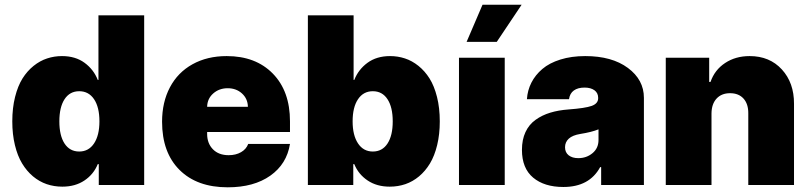

<svg xmlns="http://www.w3.org/2000/svg" viewBox="-20 -793 3470 823"><path d="M247.2 7.1Q211.6 7.1 180 -3.7Q148.4 -14.6 121.4 -37.1Q94.5 -59.7 74.8 -92.3Q55 -125 43.9 -171.2Q32.7 -217.3 32.7 -272.7Q32.7 -330.3 44.6 -377.5Q56.5 -424.7 76.5 -456.7Q96.6 -488.6 124.1 -510.7Q151.6 -532.7 182.2 -542.6Q212.7 -552.6 245.7 -552.6Q303.3 -552.6 342.5 -523.8Q381.7 -495 399.1 -450.3H402V-727.3H598V0H403.4V-89.5H399.1Q381.4 -45.8 342 -19.4Q302.6 7.1 247.2 7.1ZM406.2 -272.7Q406.2 -333.5 383.2 -367.7Q360.1 -402 319.6 -402Q279.1 -402 256.7 -367.7Q234.4 -333.5 234.4 -272.7Q234.4 -212 256.7 -177.7Q279.1 -143.5 319.6 -143.5Q360.1 -143.5 383.2 -178.3Q406.2 -213.1 406.2 -272.7Z M956 9.9Q824.6 9.9 749.6 -64.6Q674.7 -139.2 674.7 -271.3Q674.7 -355.1 708.5 -418.9Q742.2 -482.6 805.2 -517.6Q868.3 -552.6 951.7 -552.6Q1076 -552.6 1149.5 -477.5Q1223 -402.3 1223 -272.7V-227.3H867.9V-218.8Q867.9 -178.6 892.6 -153.2Q917.3 -127.8 960.2 -127.8Q990.8 -127.8 1013.1 -140.6Q1035.5 -153.4 1044 -176.1H1223Q1209.2 -89.8 1138.7 -40Q1068.2 9.9 956 9.9ZM867.9 -335.2H1042.6Q1041.9 -370 1017.2 -392.4Q992.5 -414.8 956 -414.8Q919.4 -414.8 894 -392.4Q868.6 -370 867.9 -335.2Z M1299.7 0V-727.3H1495.7V-450.3H1498.6Q1516 -495 1555.2 -523.8Q1594.5 -552.6 1652 -552.6Q1685 -552.6 1715.6 -542.6Q1746.1 -532.7 1773.6 -510.7Q1801.1 -488.6 1821.2 -456.7Q1841.3 -424.7 1853.2 -377.5Q1865.1 -330.3 1865.1 -272.7Q1865.1 -217.3 1853.9 -171.2Q1842.7 -125 1823 -92.3Q1803.3 -59.7 1776.3 -37.1Q1749.3 -14.6 1717.7 -3.7Q1686.1 7.1 1650.6 7.1Q1595.2 7.1 1555.8 -19.4Q1516.3 -45.8 1498.6 -89.5H1494.3V0ZM1491.5 -272.7Q1491.5 -213.1 1514.6 -178.3Q1537.6 -143.5 1578.1 -143.5Q1618.6 -143.5 1641 -177.7Q1663.4 -212 1663.4 -272.7Q1663.4 -333.5 1641 -367.7Q1618.6 -402 1578.1 -402Q1537.6 -402 1514.6 -367.7Q1491.5 -333.5 1491.5 -272.7Z M1947.4 0V-545.5H2143.5V0ZM1980.1 -613.6 2048.3 -772.7H2215.9L2109.4 -613.6Z M2394.9 8.5Q2313.2 8.5 2265.3 -31.6Q2217.3 -71.7 2217.3 -150.6Q2217.3 -194.2 2232.4 -226.7Q2247.5 -259.2 2275.6 -279.3Q2303.6 -299.4 2338.6 -310Q2373.6 -320.7 2417.6 -323.9Q2488.6 -329.2 2516.3 -339.1Q2544 -349.1 2544 -372.2V-373.6Q2544 -394.5 2528.1 -406.1Q2512.1 -417.6 2485.8 -417.6Q2457 -417.6 2439.8 -405.2Q2422.6 -392.8 2419 -367.9H2238.6Q2241.1 -405.9 2257.8 -438.7Q2274.5 -471.6 2304.7 -497.3Q2334.9 -523.1 2382.1 -537.8Q2429.3 -552.6 2488.6 -552.6Q2603 -552.6 2671.5 -501.8Q2740.1 -451 2740.1 -373.6V0H2556.8V-76.7H2552.6Q2506.4 8.5 2394.9 8.5ZM2458.8 -115.1Q2494 -115.1 2519.7 -136.4Q2545.5 -157.7 2545.5 -193.2V-238.6Q2516.3 -226.6 2467.3 -218.8Q2434.3 -213.4 2418.1 -198.7Q2402 -183.9 2402 -161.9Q2402 -139.6 2417.6 -127.3Q2433.2 -115.1 2458.8 -115.1Z M3029.8 -306.8V0H2833.8V-545.5H3019.9V-441.8H3025.6Q3043.3 -493.3 3088.1 -522.9Q3132.8 -552.6 3193.2 -552.6Q3279.1 -552.6 3331.5 -495.2Q3383.9 -437.9 3383.5 -348V0H3187.5V-306.8Q3187.9 -347.3 3167.1 -370.4Q3146.3 -393.5 3109.4 -393.5Q3072.8 -393.5 3051.5 -370.4Q3030.2 -347.3 3029.8 -306.8Z"/></svg>

Font: Karasuma Gothic
Style: Black
Weight: 900
Designer: Rasmus Andersson / Ryoko Nishizuka
Foundry: Genbu
Version: Version 1.00